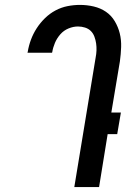

<svg xmlns="http://www.w3.org/2000/svg" viewBox="-20 -763 540 783"><path d="M283 0 370 -528Q373 -543 373.5 -557.5Q374 -572 372 -586Q370 -600 365 -613.5Q360 -627 350.5 -636.5Q341 -646 327 -650.5Q313 -655 298 -655Q279 -655 259.5 -647Q240 -639 226 -623Q212 -607 204 -588Q196 -569 193 -550L192 -548H92L93 -551Q97 -576 106 -600.5Q115 -625 129.5 -647.5Q144 -670 163.5 -689Q183 -708 206.5 -720.5Q230 -733 255.5 -738Q281 -743 306 -743Q335 -743 362.5 -736.5Q390 -730 412 -715Q434 -700 448 -676.5Q462 -653 468.5 -626.5Q475 -600 474 -571Q473 -542 469 -513L434 -304H473L458 -216H419L384 0Z"/></svg>

Font: Iosevka Term Curly SmBd Obl
Style: Regular
Weight: 600
Italic angle: -9°
Designer: Belleve Invis
Foundry: Belleve Invis
Version: Version 32.3.0